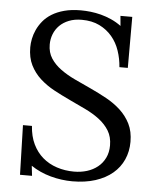

<svg xmlns="http://www.w3.org/2000/svg" viewBox="-52 -761 672 822"><g transform="rotate(5 283.5 -350.0)"><path d="M115.7 7.8H64L58.1 -205.1H96.7Q99.6 -160.6 115.7 -127.2Q131.8 -93.8 158 -71.3Q184.1 -48.8 218.8 -37.4Q253.4 -25.9 293 -25.9Q322.3 -25.9 348.4 -33.9Q374.5 -42 394.3 -57.9Q414.1 -73.7 425.5 -97.2Q437 -120.6 437 -150.9Q437 -187.5 420.9 -213.9Q404.8 -240.2 378.2 -260.5Q351.6 -280.8 317.6 -297.1Q283.7 -313.5 248.5 -329.8Q213.4 -346.2 179.4 -364.5Q145.5 -382.8 118.9 -407Q92.3 -431.2 76.2 -463.4Q60.1 -495.6 60.1 -540Q60.1 -557.1 64 -576.7Q67.9 -596.2 76.9 -615.7Q85.9 -635.3 100.8 -653.6Q115.7 -671.9 138.2 -685.8Q160.6 -699.7 191.4 -708Q222.2 -716.3 262.7 -716.3Q282.2 -716.3 304.2 -713.9Q326.2 -711.4 348.9 -705.6Q371.6 -699.7 394 -689.7Q416.5 -679.7 437 -664.6L433.1 -707.5H483.9V-488.3H447.8Q445.3 -524.4 433.8 -558.3Q422.4 -592.3 400.4 -618.4Q378.4 -644.5 346.2 -660.4Q314 -676.3 270 -676.3Q238.8 -676.3 214.8 -666.7Q190.9 -657.2 174.8 -641.1Q158.7 -625 150.4 -603.8Q142.1 -582.5 142.1 -559.1Q142.1 -524.9 158.4 -499.8Q174.8 -474.6 201.7 -455.1Q228.5 -435.5 262.7 -419.4Q296.9 -403.3 332.5 -387Q368.2 -370.6 402.3 -351.8Q436.5 -333 463.4 -308.3Q490.2 -283.7 506.6 -251Q522.9 -218.3 522.9 -173.8Q522.9 -132.3 507.3 -97.4Q491.7 -62.5 461.9 -37.4Q432.1 -12.2 388.4 2Q344.7 16.1 289.1 16.1Q266.6 16.1 242.9 12.9Q219.2 9.8 196 3.4Q172.9 -2.9 151.1 -12.7Q129.4 -22.5 110.8 -35.2Z"/></g></svg>

Font: Lora
Style: Regular
Weight: 400
Designer: Olga Karpushina, Alexei Vanyashin
Foundry: Cyreal (www.cyreal.org, a@cyreal.org)
Version: Version 1.014